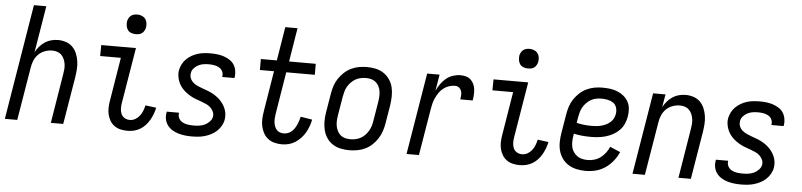

<svg xmlns="http://www.w3.org/2000/svg" viewBox="-45 -973 5089 1219"><g transform="rotate(5 2500.0 -363.5)"><path d="M8 0 129 -735H208L159 -438Q170 -458 184.5 -475Q199 -492 218 -504.5Q237 -517 258.5 -522.5Q280 -528 301 -528Q327 -528 351.5 -520Q376 -512 393.5 -494.5Q411 -477 420.5 -454Q430 -431 434 -405.5Q438 -380 436 -353.5Q434 -327 430 -301L380 0H301L352 -312Q355 -329 356.5 -346Q358 -363 355.5 -379.5Q353 -396 346.5 -411Q340 -426 329 -437Q318 -448 302.5 -453Q287 -458 270 -458Q247 -458 223.5 -449.5Q200 -441 182.5 -423.5Q165 -406 155.5 -383Q146 -360 143 -337L87 0Z M790 8Q767 8 745.5 3Q724 -2 706.5 -14.5Q689 -27 678 -45.5Q667 -64 662 -85.5Q657 -107 658 -130Q659 -153 663 -175L708 -450H576L577 -520H798L739 -164Q736 -146 736.5 -128Q737 -110 744 -94.5Q751 -79 766 -70.5Q781 -62 799 -62Q817 -62 833.5 -71.5Q850 -81 861.5 -96Q873 -111 879.5 -128.5Q886 -146 890 -163L959 -154Q955 -134 947.5 -114Q940 -94 929.5 -75.5Q919 -57 904 -40.5Q889 -24 870.5 -13Q852 -2 831.5 3Q811 8 790 8ZM788 -608Q774 -608 760 -613Q746 -618 738 -629Q730 -640 727.5 -655Q725 -670 727 -685Q729 -695 734.5 -705Q740 -715 748.5 -721.5Q757 -728 767.5 -730.5Q778 -733 789 -733Q803 -733 817 -727.5Q831 -722 839.5 -711Q848 -700 850.5 -685Q853 -670 850 -655Q848 -645 842.5 -635Q837 -625 828.5 -618.5Q820 -612 809.5 -610Q799 -608 788 -608Z M1199 8Q1177 8 1155.5 5.5Q1134 3 1113.5 -3Q1093 -9 1075 -20Q1057 -31 1044.5 -47.5Q1032 -64 1027.5 -85Q1023 -106 1027 -128L1028 -135H1106V-132Q1103 -114 1111.5 -98.5Q1120 -83 1135.5 -75Q1151 -67 1169 -64.5Q1187 -62 1206 -62Q1223 -62 1241 -64.5Q1259 -67 1275.5 -74.5Q1292 -82 1306 -96.5Q1320 -111 1323 -128Q1326 -146 1318.5 -161.5Q1311 -177 1299 -188Q1287 -199 1271.5 -205.5Q1256 -212 1240.5 -218Q1225 -224 1209 -229.5Q1193 -235 1178 -243Q1163 -251 1149.5 -260.5Q1136 -270 1124.5 -281.5Q1113 -293 1104 -306.5Q1095 -320 1089.5 -335.5Q1084 -351 1081.5 -368Q1079 -385 1082 -403Q1086 -423 1095.5 -442Q1105 -461 1120.5 -476Q1136 -491 1154.5 -501.5Q1173 -512 1193 -518Q1213 -524 1233.5 -526Q1254 -528 1274 -528Q1295 -528 1316.5 -525.5Q1338 -523 1357.5 -516.5Q1377 -510 1394.5 -499Q1412 -488 1423 -471.5Q1434 -455 1438 -434Q1442 -413 1439 -392L1437 -385H1359L1360 -388Q1363 -406 1355.5 -421Q1348 -436 1334 -444Q1320 -452 1303 -455Q1286 -458 1268 -458Q1252 -458 1235 -455.5Q1218 -453 1202 -445Q1186 -437 1173.5 -423Q1161 -409 1159 -392Q1156 -374 1162.5 -358.5Q1169 -343 1182 -332Q1195 -321 1210 -314.5Q1225 -308 1241 -302Q1257 -296 1272.5 -290.5Q1288 -285 1302.5 -277.5Q1317 -270 1330.5 -260.5Q1344 -251 1355.5 -239.5Q1367 -228 1376.5 -214Q1386 -200 1392 -184.5Q1398 -169 1400 -152Q1402 -135 1399 -117Q1396 -97 1385 -77.5Q1374 -58 1358 -43Q1342 -28 1322.5 -18Q1303 -8 1282.5 -2Q1262 4 1241 6Q1220 8 1199 8Z M1774 8Q1750 8 1726.5 2Q1703 -4 1685 -18Q1667 -32 1656 -52.5Q1645 -73 1640 -96Q1635 -119 1636.5 -143.5Q1638 -168 1642 -193L1684 -450H1594V-520H1696L1731 -735H1809L1774 -520H1944V-450H1762L1718 -181Q1716 -168 1715 -154Q1714 -140 1715.5 -127Q1717 -114 1721.5 -102Q1726 -90 1734 -80.5Q1742 -71 1754.5 -66.5Q1767 -62 1780 -62Q1793 -62 1806.5 -67Q1820 -72 1830.5 -81.5Q1841 -91 1848.5 -102.5Q1856 -114 1861.5 -126.5Q1867 -139 1871 -151.5Q1875 -164 1878 -177L1952 -165Q1948 -144 1940.5 -123Q1933 -102 1921.5 -82Q1910 -62 1894 -45Q1878 -28 1858.5 -15.5Q1839 -3 1817.5 2.5Q1796 8 1774 8Z M2203 8Q2174 8 2146.5 2Q2119 -4 2096.5 -19Q2074 -34 2059 -56.5Q2044 -79 2037.5 -106Q2031 -133 2031 -161.5Q2031 -190 2036 -219L2056 -339Q2060 -364 2068 -389Q2076 -414 2091 -436.5Q2106 -459 2126 -477.5Q2146 -496 2170 -507.5Q2194 -519 2219.5 -523.5Q2245 -528 2270 -528Q2299 -528 2326.5 -522Q2354 -516 2376.5 -501Q2399 -486 2414.5 -463.5Q2430 -441 2436.5 -414Q2443 -387 2442.5 -358.5Q2442 -330 2438 -301L2418 -181Q2414 -156 2405.5 -131Q2397 -106 2382.5 -83.5Q2368 -61 2348 -42.5Q2328 -24 2304 -12.5Q2280 -1 2254 3.5Q2228 8 2203 8ZM2204 -62Q2220 -62 2237 -65.5Q2254 -69 2269.5 -77.5Q2285 -86 2297.5 -99Q2310 -112 2319 -127.5Q2328 -143 2333 -159.5Q2338 -176 2340 -192L2360 -312Q2363 -330 2364 -347.5Q2365 -365 2362.5 -381.5Q2360 -398 2352.5 -413Q2345 -428 2332.5 -438.5Q2320 -449 2304 -453.5Q2288 -458 2270 -458Q2254 -458 2236.5 -454.5Q2219 -451 2204 -442.5Q2189 -434 2176 -421Q2163 -408 2154 -392.5Q2145 -377 2140.5 -360.5Q2136 -344 2133 -328L2113 -208Q2110 -190 2109 -172.5Q2108 -155 2111 -138.5Q2114 -122 2121.5 -107Q2129 -92 2141 -81.5Q2153 -71 2169.5 -66.5Q2186 -62 2204 -62Z M2568 0 2654 -520H2733L2716 -416Q2726 -438 2740.5 -459Q2755 -480 2774.5 -496Q2794 -512 2818 -520Q2842 -528 2865 -528Q2884 -528 2901 -523.5Q2918 -519 2930.5 -507.5Q2943 -496 2950.5 -480.5Q2958 -465 2960 -447.5Q2962 -430 2961 -411.5Q2960 -393 2957 -375H2878Q2880 -389 2881 -403Q2882 -417 2877.5 -429.5Q2873 -442 2862.5 -450Q2852 -458 2838 -458Q2819 -458 2800 -452Q2781 -446 2764.5 -433.5Q2748 -421 2736.5 -404Q2725 -387 2716.5 -369Q2708 -351 2703.5 -332.5Q2699 -314 2696 -295L2647 0Z M3290 8Q3267 8 3245.5 3Q3224 -2 3206.5 -14.5Q3189 -27 3178 -45.5Q3167 -64 3162 -85.5Q3157 -107 3158 -130Q3159 -153 3163 -175L3208 -450H3076L3077 -520H3298L3239 -164Q3236 -146 3236.5 -128Q3237 -110 3244 -94.5Q3251 -79 3266 -70.5Q3281 -62 3299 -62Q3317 -62 3333.5 -71.5Q3350 -81 3361.5 -96Q3373 -111 3379.5 -128.5Q3386 -146 3390 -163L3459 -154Q3455 -134 3447.5 -114Q3440 -94 3429.5 -75.5Q3419 -57 3404 -40.5Q3389 -24 3370.5 -13Q3352 -2 3331.5 3Q3311 8 3290 8ZM3288 -608Q3274 -608 3260 -613Q3246 -618 3238 -629Q3230 -640 3227.5 -655Q3225 -670 3227 -685Q3229 -695 3234.5 -705Q3240 -715 3248.5 -721.5Q3257 -728 3267.5 -730.5Q3278 -733 3289 -733Q3303 -733 3317 -727.5Q3331 -722 3339.5 -711Q3348 -700 3350.5 -685Q3353 -670 3350 -655Q3348 -645 3342.5 -635Q3337 -625 3328.5 -618.5Q3320 -612 3309.5 -610Q3299 -608 3288 -608Z M3710 8Q3681 8 3652.5 2Q3624 -4 3601 -18Q3578 -32 3561.5 -54.5Q3545 -77 3537.5 -104Q3530 -131 3530.5 -160.5Q3531 -190 3536 -219L3556 -339Q3560 -364 3568 -389Q3576 -414 3591 -436.5Q3606 -459 3626 -477.5Q3646 -496 3670.5 -507.5Q3695 -519 3720 -523.5Q3745 -528 3770 -528Q3795 -528 3819.5 -525Q3844 -522 3866 -513Q3888 -504 3906 -489.5Q3924 -475 3935.5 -454.5Q3947 -434 3949 -409.5Q3951 -385 3947 -360Q3943 -336 3933 -313Q3923 -290 3905.5 -272Q3888 -254 3865.5 -241.5Q3843 -229 3819 -222Q3795 -215 3771 -212.5Q3747 -210 3724 -210Q3696 -210 3668.5 -212.5Q3641 -215 3615 -221L3613 -208Q3610 -190 3609.5 -171.5Q3609 -153 3612.5 -136Q3616 -119 3626 -104.5Q3636 -90 3649.5 -80Q3663 -70 3680.5 -66Q3698 -62 3717 -62Q3737 -62 3758.5 -68Q3780 -74 3798 -87.5Q3816 -101 3830 -119.5Q3844 -138 3852 -158L3918 -130Q3905 -100 3883.5 -73Q3862 -46 3834 -27Q3806 -8 3774 0Q3742 8 3710 8ZM3724 -280Q3739 -280 3754.5 -281.5Q3770 -283 3785 -287Q3800 -291 3814.5 -298Q3829 -305 3841.5 -316Q3854 -327 3861 -341.5Q3868 -356 3870 -371Q3873 -391 3867 -410Q3861 -429 3845.5 -439.5Q3830 -450 3810.5 -454Q3791 -458 3771 -458Q3754 -458 3736.5 -454.5Q3719 -451 3704 -442.5Q3689 -434 3676 -421Q3663 -408 3654 -392.5Q3645 -377 3640.5 -360.5Q3636 -344 3633 -328L3627 -291Q3650 -285 3674.5 -282.5Q3699 -280 3724 -280Z M4008 0 4094 -520H4173L4159 -438Q4170 -458 4184.5 -475Q4199 -492 4218 -504.5Q4237 -517 4258.5 -522.5Q4280 -528 4301 -528Q4327 -528 4351.5 -520Q4376 -512 4393.5 -494.5Q4411 -477 4420.5 -454Q4430 -431 4434 -405.5Q4438 -380 4436 -353.5Q4434 -327 4430 -301L4380 0H4301L4352 -312Q4355 -329 4356.5 -346Q4358 -363 4355.5 -379.5Q4353 -396 4346.5 -411Q4340 -426 4329 -437Q4318 -448 4302.5 -453Q4287 -458 4270 -458Q4247 -458 4223.5 -449.5Q4200 -441 4182.5 -423.5Q4165 -406 4155.5 -383Q4146 -360 4143 -337L4087 0Z M4699 8Q4677 8 4655.5 5.5Q4634 3 4613.5 -3Q4593 -9 4575 -20Q4557 -31 4544.5 -47.5Q4532 -64 4527.5 -85Q4523 -106 4527 -128L4528 -135H4606V-132Q4603 -114 4611.5 -98.5Q4620 -83 4635.5 -75Q4651 -67 4669 -64.5Q4687 -62 4706 -62Q4723 -62 4741 -64.5Q4759 -67 4775.5 -74.5Q4792 -82 4806 -96.5Q4820 -111 4823 -128Q4826 -146 4818.5 -161.5Q4811 -177 4799 -188Q4787 -199 4771.5 -205.5Q4756 -212 4740.5 -218Q4725 -224 4709 -229.5Q4693 -235 4678 -243Q4663 -251 4649.5 -260.5Q4636 -270 4624.5 -281.5Q4613 -293 4604 -306.5Q4595 -320 4589.5 -335.5Q4584 -351 4581.5 -368Q4579 -385 4582 -403Q4586 -423 4595.5 -442Q4605 -461 4620.5 -476Q4636 -491 4654.5 -501.5Q4673 -512 4693 -518Q4713 -524 4733.5 -526Q4754 -528 4774 -528Q4795 -528 4816.5 -525.5Q4838 -523 4857.5 -516.5Q4877 -510 4894.5 -499Q4912 -488 4923 -471.5Q4934 -455 4938 -434Q4942 -413 4939 -392L4937 -385H4859L4860 -388Q4863 -406 4855.5 -421Q4848 -436 4834 -444Q4820 -452 4803 -455Q4786 -458 4768 -458Q4752 -458 4735 -455.5Q4718 -453 4702 -445Q4686 -437 4673.5 -423Q4661 -409 4659 -392Q4656 -374 4662.5 -358.5Q4669 -343 4682 -332Q4695 -321 4710 -314.5Q4725 -308 4741 -302Q4757 -296 4772.5 -290.5Q4788 -285 4802.5 -277.5Q4817 -270 4830.5 -260.5Q4844 -251 4855.5 -239.5Q4867 -228 4876.5 -214Q4886 -200 4892 -184.5Q4898 -169 4900 -152Q4902 -135 4899 -117Q4896 -97 4885 -77.5Q4874 -58 4858 -43Q4842 -28 4822.5 -18Q4803 -8 4782.5 -2Q4762 4 4741 6Q4720 8 4699 8Z"/></g></svg>

Font: Iosevka
Style: Italic
Weight: 400
Italic angle: -9°
Monospace: yes
Designer: Belleve Invis
Foundry: Belleve Invis
Version: Version 32.5.0; ttfautohint (v1.8.4)